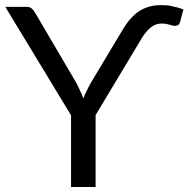

<svg xmlns="http://www.w3.org/2000/svg" viewBox="-20 -744 762 764"><path d="M464.8 -620.1Q496.1 -674.8 533.2 -699.2Q570.3 -723.6 621.1 -723.6Q633.8 -723.6 645.5 -722.7Q656.2 -721.7 666 -718.8Q676.8 -716.8 687.5 -713.9Q698.2 -710.9 710 -706.1Q705.1 -690.4 697.3 -659.2Q693.4 -644.5 684.6 -642.6Q675.8 -639.6 666 -642.6Q658.2 -644.5 647.5 -647.5Q635.7 -650.4 624 -650.4Q599.6 -650.4 581.1 -635.7Q563.5 -622.1 546.9 -596.7Q484.4 -493.2 360.4 -286.1Q360.4 -214.8 360.4 0Q335.9 0 262.7 0Q262.7 -71.3 262.7 -285.2Q197.3 -393.6 1 -716.8Q21.5 -716.8 85.9 -716.8Q98.6 -716.8 106.4 -710Q113.3 -704.1 119.1 -694.3Q173.8 -601.6 283.2 -415Q292 -398.4 298.8 -382.8Q306.6 -367.2 311.5 -352.5Q317.4 -368.2 325.2 -382.8Q332 -398.4 341.8 -415Q382.8 -483.4 464.8 -620.1Z"/></svg>

Font: Lato
Style: Regular
Weight: 400
Designer: Lukasz Dziedzic with Adam Twardoch and Botio Nikoltchev
Version: Version 2.015; 2015-08-06; http://www.latofonts.com/